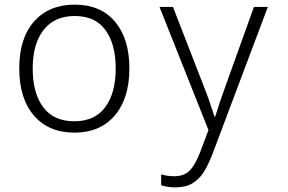

<svg xmlns="http://www.w3.org/2000/svg" viewBox="-20 -562 1240 828"><path d="M63 -267Q63 -398 127.5 -470Q192 -542 302 -542Q414 -542 476 -468.5Q538 -395 538 -267Q538 -138 475 -64Q412 10 301 10Q190 10 126.5 -63.5Q63 -137 63 -267ZM479 -267Q479 -371 435 -432Q391 -493 302 -493Q215 -493 168 -433Q121 -373 121 -266Q121 -160 166.5 -99.5Q212 -39 300 -39Q389 -39 434 -100Q479 -161 479 -267ZM675 237V190Q702 198 732 198Q773 198 797.5 174Q822 150 844 92L879 -1L668 -532H726L858 -192Q881 -135 905 -59H908Q929 -127 954 -195L1075 -532H1135L899 95Q879 148 859 179.5Q839 211 810 228.5Q781 246 737 246Q703 246 675 237Z"/></svg>

Font: Noto Sans Mono UI Light
Style: Regular
Weight: 300
Monospace: yes
Designer: Monotype Design team
Foundry: Monotype Imaging Inc.
Version: Version 1.000